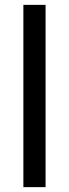

<svg xmlns="http://www.w3.org/2000/svg" viewBox="-20 -770 283 790"><path d="M76.2 0V-750H167.5V0Z"/></svg>

Font: Heebo
Style: Regular
Weight: 400
Designer: Oded Ezer
Foundry: Meir Sadan
Version: Version 2.001; ttfautohint (v1.5.14-ce02) -l 8 -r 50 -G 200 